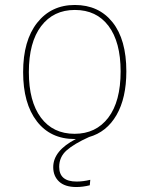

<svg xmlns="http://www.w3.org/2000/svg" viewBox="-20 -549 600 772"><path d="M338 2Q278 29 248 55.5Q218 82 218 122Q218 181 288 181Q314 181 343 174L341 196Q313 203 287 203Q241 203 217.5 181Q194 159 194 123Q194 57 285 10H280Q183 10 128 -61.5Q73 -133 73 -259Q73 -386 129.5 -457.5Q186 -529 281 -529Q377 -529 432.5 -459.5Q488 -390 488 -262Q488 -155 448.5 -86.5Q409 -18 338 2ZM96 -259Q96 -141 144.5 -76Q193 -11 280 -11Q366 -11 415.5 -76Q465 -141 465 -262Q465 -380 416.5 -444.5Q368 -509 281 -509Q195 -509 145.5 -444Q96 -379 96 -259Z"/></svg>

Font: FiraGO Thin
Style: Regular
Weight: 100
Designer: bBox Type
Foundry: bBox Type GmbH
Version: Version 1.001;PS 001.001;hotconv 1.0.88;makeotf.lib2.5.64775